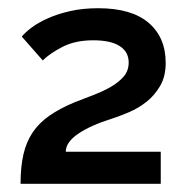

<svg xmlns="http://www.w3.org/2000/svg" viewBox="-20 -836 456 467"><path d="M30 -389Q30 -430 37 -460.5Q44 -491 59.5 -514Q75 -537 100 -554.5Q125 -572 161 -587Q184 -596 207.5 -605Q231 -614 250 -625Q269 -636 281 -650Q293 -664 293 -684Q293 -710 271 -724Q249 -738 207 -738Q163 -738 132 -722Q101 -706 84 -689L33 -747Q41 -757 57 -769Q73 -781 96.5 -791.5Q120 -802 150.5 -809Q181 -816 219 -816Q300 -816 341.5 -780.5Q383 -745 383 -683Q383 -650 369.5 -627Q356 -604 336.5 -588.5Q317 -573 293.5 -563Q270 -553 251 -547Q200 -531 170 -510.5Q140 -490 140 -467H371V-389Z"/></svg>

Font: PTCRaleway
Style: Bold
Weight: 700
Designer: Matt McInerney, Pablo Impallari, Rodrigo Fuenzalida
Foundry: Matt McInerney, Pablo Impallari, Rodrigo Fuenzalida
Version: Version 3.000g; ttfautohint (v1.5) -l 8 -r 28 -G 28 -x 14 -D